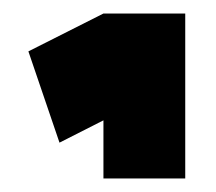

<svg xmlns="http://www.w3.org/2000/svg" viewBox="-20 -752 319 284"><path d="M133 -732H254V-488H133V-574L68 -541L22 -676Z"/></svg>

Font: PatchSerif
Style: Regular
Weight: 400
Version: Version 1.1